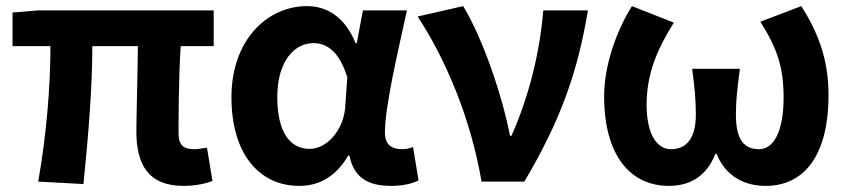

<svg xmlns="http://www.w3.org/2000/svg" viewBox="-20 -594 2780 628"><path d="M580 14C621 14 654 6 675 -2L657 -111C640 -108 625 -106 615 -106C582 -106 564 -118 564 -158C564 -191 564 -337 571 -443H679V-560H104L21 -553V-443H145C145 -312 132 -153 105 0L253 8C268 -141 282 -303 282 -443H431C430 -342 426 -204 426 -164C426 -55 466 14 580 14Z M959 14C1027 14 1080 -19 1119 -85H1123C1137 -14 1183 14 1258 14C1300 14 1330 6 1349 -4L1331 -113C1318 -108 1305 -106 1294 -106C1262 -106 1239 -121 1239 -159C1239 -248 1282 -426 1311 -560H1167L1147 -453H1143C1108 -539 1049 -574 984 -574C854 -574 737 -463 737 -276C737 -93 826 14 959 14ZM993 -107C928 -107 887 -162 887 -277C887 -398 946 -453 1005 -453C1052 -453 1091 -422 1116 -341L1109 -242C1103 -168 1049 -107 993 -107Z M1555 0H1695C1816 -204 1870 -362 1903 -560H1757C1746 -425 1711 -280 1653 -150H1648C1624 -277 1560 -467 1495 -574L1346 -540C1437 -402 1520 -207 1555 0Z M2168 14C2234 14 2290 -15 2320 -91H2324C2354 -15 2418 14 2484 14C2615 14 2690 -92 2690 -283C2690 -403 2654 -490 2601 -574L2467 -523C2524 -433 2543 -371 2543 -274C2543 -163 2510 -106 2463 -106C2416 -106 2387 -134 2387 -219C2387 -270 2392 -305 2400 -369H2244C2252 -305 2256 -270 2256 -219C2256 -140 2224 -106 2175 -106C2124 -106 2095 -163 2095 -251C2095 -350 2127 -429 2184 -520L2047 -574C1995 -491 1956 -379 1956 -279C1956 -88 2040 14 2168 14Z"/></svg>

Font: Source Han Sans JP
Style: Bold
Weight: 700
Designer: Ryoko NISHIZUKA 西塚涼子 (kana, bopomofo & ideographs); Paul D. Hunt (Latin, Greek & Cyrillic); Sandoll Communications 산돌커뮤니
Foundry: Adobe
Version: Version 2.002;hotconv 1.0.116;makeotfexe 2.5.65601